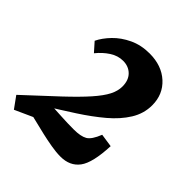

<svg xmlns="http://www.w3.org/2000/svg" viewBox="-162 -625 738 738"><g transform="rotate(45 207.5 -255.5)"><path d="M21 5 -13 -42Q64 -113 115.5 -161.5Q167 -210 197 -244Q227 -278 240 -303.5Q253 -329 253 -353Q253 -387 234 -406Q215 -425 185 -425Q157 -425 131.5 -408.5Q106 -392 85 -366L53 -402Q66 -429 91.5 -455.5Q117 -482 154 -499.5Q191 -517 237 -517Q303 -517 344 -479.5Q385 -442 385 -383Q385 -338 360.5 -298.5Q336 -259 294.5 -224Q253 -189 200.5 -155Q148 -121 91 -86L127 -43ZM275 6Q251 6 222.5 1Q194 -4 168 -10L35 -42L94 -110L169 -106Q183 -105 203.5 -104.5Q224 -104 237 -104Q275 -104 294 -115Q313 -126 329 -167L383 -159Q379 -65 352.5 -29.5Q326 6 275 6Z"/></g></svg>

Font: Yrsa
Style: Italic
Weight: 400
Italic angle: -7.10001°
Designer: Anna Giedrys (Yrsa+Rasa design), David Brezina (Yrsa art-direction, Rasa art-direction, design)
Foundry: Rosetta Type Foundry
Version: Version 2.004